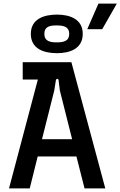

<svg xmlns="http://www.w3.org/2000/svg" viewBox="-20 -1045 668 1065"><path d="M30 0H145L189 -177H404L449 0H564L376 -700H106V-604H190ZM296 -750C366 -750 439 -774 439 -857C439 -940 366 -964 296 -964C224 -964 151 -940 151 -857C151 -776 220 -750 296 -750ZM294 -810C257 -810 226 -817 226 -857C226 -896 253 -904 294 -904C333 -904 364 -897 364 -857C364 -817 333 -810 294 -810ZM464 -883H547L628 -1025H526ZM213 -273 281 -543 290 -600C292 -610 304 -610 305 -600L312 -543L380 -273Z"/></svg>

Font: Finlandica Medium
Style: Regular
Weight: 500
Designer: Niklas Ekholm, Juho Hiilivirta, Jaakko Suomalainen
Foundry: Helsinki Type Studio
Version: Version 2.000;Glyphs 3.2 (3202)